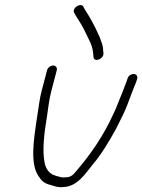

<svg xmlns="http://www.w3.org/2000/svg" viewBox="-20 -736 572 771"><path d="M395.5 -521 394.4 -532C394 -540.7 393 -548.3 391.4 -555C385.9 -570.1 382.3 -584.6 374.2 -600C359.5 -634.3 339.4 -668.8 320.2 -699L314.8 -709C303.9 -728 265.2 -701.7 279 -683L284.4 -673C297.6 -651.9 312.4 -629.6 323.5 -605C331.3 -589 331.3 -589 337.2 -577C346.1 -558.7 352.7 -542.4 354.3 -520L355.4 -509C355.1 -484.3 395.2 -496.2 395.5 -521ZM169 -454 147.7 -373C143.5 -357 140.1 -340 137.4 -322L127.9 -259C114.8 -172.6 100.9 -78.8 133.9 -30C145.9 -10.3 157.7 1.1 184.2 7C202.1 12.5 211.9 17.6 236.1 15C290.6 12 321.2 -36.7 352.9 -76C388.3 -117.9 419 -169.6 446.6 -220C460 -247.3 481.8 -287.9 492.1 -317C504.2 -351 513.2 -373 526.1 -405L530.8 -419C537.3 -444 501.8 -445.8 492.6 -422L487.9 -408C480.6 -390.4 476.1 -375.6 468.8 -358C457 -332.5 448.5 -304.1 434.6 -277C394.6 -189 343.6 -116.2 287.1 -50C273.2 -32.5 263.3 -24 243.3 -24C235.8 -23.3 230.1 -23.3 226.3 -24C215.5 -27.5 193.5 -31.3 185.2 -39C172.1 -47.6 161.9 -64.5 159 -84C149.5 -129.5 156.9 -200.3 167.9 -263C174.3 -304.7 176.4 -333.5 186.7 -373L208 -454C210.7 -464.3 203.6 -473 193.4 -473C183.3 -473 171.7 -464.3 169 -454Z"/></svg>

Font: Just Breathe
Style: Obl5
Weight: 400
Foundry: Cannot Into Space Fonts
Version: Version 0.72